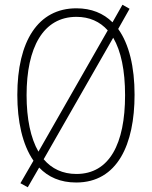

<svg xmlns="http://www.w3.org/2000/svg" viewBox="-20 -759 640 809"><path d="M97 30 145 -53C183 -13 234 10 301 10C475 10 547 -151 547 -360C547 -477 524 -573 478 -637L526 -722L496 -739L454 -665C416 -703 365 -724 302 -724C140 -724 53 -585 53 -359C53 -249 74 -150 121 -82L66 13ZM92 -358C92 -559 162 -688 302 -688C357 -688 401 -668 434 -631L142 -120C109 -177 92 -259 92 -358ZM302 -26C244 -26 198 -48 164 -88L457 -600C490 -544 507 -462 507 -358C507 -153 441 -26 302 -26Z"/></svg>

Font: Noto Sans Mono ExtraLight
Style: Regular
Weight: 200
Designer: Monotype Design Team
Foundry: Monotype Imaging Inc.
Version: Version 2.014